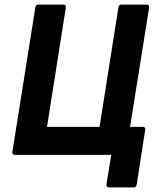

<svg xmlns="http://www.w3.org/2000/svg" viewBox="-20 -675 676 837"><path d="M456 142Q443 142 444 129L465 0H45Q32 0 34 -13L134 -642Q135 -655 148 -655H256Q269 -655 267 -642L185 -122H414L496 -642Q498 -655 509 -655H619Q631 -655 630 -642L547 -122H602Q615 -122 613 -109L576 129Q574 142 563 142Z"/></svg>

Font: Sofia Sans Semi Condensed ExtraBold
Style: Italic
Weight: 800
Italic angle: -9°
Version: Version 4.100